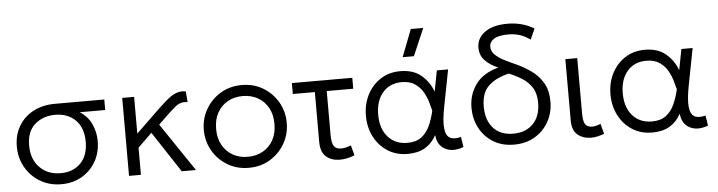

<svg xmlns="http://www.w3.org/2000/svg" viewBox="-47 -964 4449 1190"><g transform="rotate(-5 2177.5 -369.0)"><path d="M293.5 15Q219.5 15 161.8 -19.5Q104 -54 71 -112.2Q38 -170.5 38 -241.5Q38 -313.5 70.5 -368.2Q103 -423 161 -454Q219 -485 296 -485H603.5V-419.5H445Q495.5 -387 518 -337Q540.5 -287 540.5 -232Q540.5 -162.5 509.2 -106.8Q478 -51 422.2 -18Q366.5 15 293.5 15ZM295 -53.5Q372 -53.5 419 -101Q466 -148.5 466 -235Q466 -321 418 -369Q370 -417 291 -417Q216 -417 165.2 -372.5Q114.5 -328 114.5 -242Q114.5 -155.5 164.8 -104.5Q215 -53.5 295 -53.5Z M715 0V-485H789V-256.5L911.5 -375Q951.5 -413.5 983.5 -442Q1015.5 -470.5 1045.8 -484Q1076 -497.5 1111 -491L1116.5 -423.5Q1075.5 -431.5 1042.8 -405.5Q1010 -379.5 961 -331L929 -300L1131.5 0H1043L876 -254L789 -169V0Z M1459.5 15Q1385.5 15 1327 -20.2Q1268.5 -55.5 1235 -114Q1201.5 -172.5 1201.5 -242.5Q1201.5 -312.5 1235 -371Q1268.5 -429.5 1327 -464.8Q1385.5 -500 1459.5 -500Q1534 -500 1592.2 -464.8Q1650.5 -429.5 1684 -371Q1717.5 -312.5 1717.5 -242.5Q1717.5 -172.5 1684 -114Q1650.5 -55.5 1592.2 -20.2Q1534 15 1459.5 15ZM1459.5 -53.5Q1512.5 -53.5 1553.5 -76.8Q1594.5 -100 1617.8 -142.2Q1641 -184.5 1641 -242.5Q1641 -300.5 1617.8 -342.8Q1594.5 -385 1553.5 -408.2Q1512.5 -431.5 1459.5 -431.5Q1406.5 -431.5 1365.5 -408.2Q1324.5 -385 1301.2 -342.8Q1278 -300.5 1278 -242.5Q1278 -184.5 1301.5 -142.2Q1325 -100 1365.8 -76.8Q1406.5 -53.5 1459.5 -53.5Z M2025.5 14Q1974.5 14 1941 -14.5Q1907.5 -43 1907.5 -108V-417H1770.5V-485H2146.5V-417H1981.5V-146.5Q1981.5 -93.5 1995 -74Q2008.5 -54.5 2040 -54.5Q2069 -54.5 2101 -68.5L2118 -5.5Q2071.5 14 2025.5 14Z M2448.5 15Q2377 15 2323.5 -19.5Q2270 -54 2240 -112.5Q2210 -171 2210 -242.5Q2210 -314.5 2239.8 -372.8Q2269.5 -431 2322.5 -465.5Q2375.5 -500 2445.5 -500Q2527 -500 2576.5 -457.8Q2626 -415.5 2647.5 -355L2672.5 -485H2742.5L2699 -260Q2681.5 -171.5 2686.2 -124.5Q2691 -77.5 2716 -63.5Q2741 -49.5 2785.5 -61L2795.5 2.5Q2728 27.5 2680.2 2Q2632.5 -23.5 2627.5 -86.5Q2601 -37.5 2557.2 -11.2Q2513.5 15 2448.5 15ZM2452.5 -53.5Q2506 -53.5 2539.2 -78.5Q2572.5 -103.5 2591.8 -145.5Q2611 -187.5 2622.5 -238.5Q2617.5 -258 2608.8 -290Q2600 -322 2581.8 -354.5Q2563.5 -387 2531.5 -409.2Q2499.5 -431.5 2449 -431.5Q2375 -431.5 2330.8 -380.5Q2286.5 -329.5 2286.5 -242.5Q2286.5 -155.5 2331.5 -104.5Q2376.5 -53.5 2452.5 -53.5ZM2468.5 -585 2534 -754.5H2611.5L2538.5 -585Z M3110 15Q3034.5 15 2979.8 -19.2Q2925 -53.5 2895.5 -110.2Q2866 -167 2866 -235.5Q2866 -316.5 2911.5 -380Q2957 -443.5 3053.5 -469.5Q3005 -489.5 2973.2 -521.8Q2941.5 -554 2941.5 -602.5Q2941.5 -661.5 2992 -698.2Q3042.5 -735 3133.5 -735Q3175.5 -735 3216.5 -725Q3257.5 -715 3298.5 -691L3268.5 -624Q3235 -649 3201.5 -658.8Q3168 -668.5 3134.5 -668.5Q3070.5 -668.5 3042.8 -649.8Q3015 -631 3015 -602Q3015 -574 3036.5 -552.8Q3058 -531.5 3092 -514Q3126 -496.5 3164.5 -479.5Q3213 -457.5 3257 -426.5Q3301 -395.5 3329 -348.5Q3357 -301.5 3357 -231Q3357 -163 3326 -107Q3295 -51 3239.5 -18Q3184 15 3110 15ZM3111 -53Q3188.5 -53 3234.5 -100.2Q3280.5 -147.5 3280.5 -231.5Q3280.5 -288.5 3256.8 -325.5Q3233 -362.5 3195 -386Q3157 -409.5 3114.5 -426.5Q3036.5 -408.5 2989.5 -365.8Q2942.5 -323 2942.5 -236Q2942.5 -152 2986.5 -102.5Q3030.5 -53 3111 -53Z M3590 14Q3539 14 3505.5 -14Q3472 -42 3472 -103V-485H3546V-138.5Q3546 -91 3558.8 -72.5Q3571.5 -54 3603.5 -54Q3624 -54 3654 -66.5L3671 -3Q3650.5 4.5 3629.8 9.2Q3609 14 3590 14Z M3970 15Q3898.5 15 3845 -19.5Q3791.5 -54 3761.5 -112.5Q3731.5 -171 3731.5 -242.5Q3731.5 -314.5 3761.2 -372.8Q3791 -431 3844 -465.5Q3897 -500 3967 -500Q4048.5 -500 4098 -457.8Q4147.5 -415.5 4169 -355L4194 -485H4264L4220.5 -260Q4203 -171.5 4207.8 -124.5Q4212.5 -77.5 4237.5 -63.5Q4262.5 -49.5 4307 -61L4317 2.5Q4249.5 27.5 4201.8 2Q4154 -23.5 4149 -86.5Q4122.5 -37.5 4078.8 -11.2Q4035 15 3970 15ZM3974 -53.5Q4027.5 -53.5 4060.8 -78.5Q4094 -103.5 4113.2 -145.5Q4132.5 -187.5 4144 -238.5Q4139 -258 4130.2 -290Q4121.5 -322 4103.2 -354.5Q4085 -387 4053 -409.2Q4021 -431.5 3970.5 -431.5Q3896.5 -431.5 3852.2 -380.5Q3808 -329.5 3808 -242.5Q3808 -155.5 3853 -104.5Q3898 -53.5 3974 -53.5Z"/></g></svg>

Font: Geologica ExtraLight
Style: Regular
Weight: 200
Designer: Sindre Bremnes, Frode Helland
Foundry: Monokrom Skriftforlag AS
Version: Version 1.010; ttfautohint (v1.8.4.7-5d5b);gftools[0.9.28]